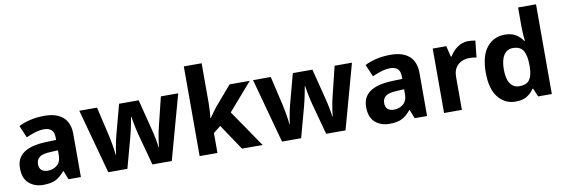

<svg xmlns="http://www.w3.org/2000/svg" viewBox="-55 -1176 4701 1602"><g transform="rotate(-10 2295.5 -375.0)"><path d="M317 -556Q419 -556 473.5 -507.5Q528 -459 528 -364V0H423L394 -74H390Q354 -30 315.5 -10Q277 10 208 10Q136 10 88 -32Q40 -74 40 -161Q40 -246 102 -289.5Q164 -333 287 -338L378 -341V-358Q378 -407 355.5 -426.5Q333 -446 294 -446Q257 -446 218 -434Q179 -422 141 -405L97 -508Q140 -530 195.5 -543Q251 -556 317 -556ZM321 -250Q249 -248 221.5 -227Q194 -206 194 -168Q194 -133 213.5 -116.5Q233 -100 266 -100Q313 -100 345.5 -128Q378 -156 378 -208V-253Z M1062 -266Q1055 -292 1048.5 -322.5Q1042 -353 1037.5 -380Q1033 -407 1030 -422H1027Q1025 -407 1019.5 -380Q1014 -353 1007.5 -321Q1001 -289 993 -261L922 0H760L611 -547H761L817 -306Q826 -267 834.5 -217.5Q843 -168 846 -132H849Q852 -155 857.5 -187.5Q863 -220 869.5 -249.5Q876 -279 880 -293L948 -547H1114L1179 -291Q1184 -271 1190.5 -242.5Q1197 -214 1202 -185Q1207 -156 1210 -133H1213Q1215 -156 1219.5 -187Q1224 -218 1230 -249.5Q1236 -281 1243 -306L1302 -547H1449L1298 0H1134Z M1685 -423Q1685 -396 1683 -360.5Q1681 -325 1677 -297H1681Q1692 -313 1710.5 -338.5Q1729 -364 1742 -381L1884 -546H2055L1853 -314L2068 0H1893L1747 -218L1685 -169V0H1534V-760H1685Z M2534 -266Q2527 -292 2520.5 -322.5Q2514 -353 2509.5 -380Q2505 -407 2502 -422H2499Q2497 -407 2491.5 -380Q2486 -353 2479.5 -321Q2473 -289 2465 -261L2394 0H2232L2083 -547H2233L2289 -306Q2298 -267 2306.5 -217.5Q2315 -168 2318 -132H2321Q2324 -155 2329.5 -187.5Q2335 -220 2341.5 -249.5Q2348 -279 2352 -293L2420 -547H2586L2651 -291Q2656 -271 2662.5 -242.5Q2669 -214 2674 -185Q2679 -156 2682 -133H2685Q2687 -156 2691.5 -187Q2696 -218 2702 -249.5Q2708 -281 2715 -306L2774 -547H2921L2770 0H2606Z M3250 -556Q3352 -556 3406.5 -507.5Q3461 -459 3461 -364V0H3356L3327 -74H3323Q3287 -30 3248.5 -10Q3210 10 3141 10Q3069 10 3021 -32Q2973 -74 2973 -161Q2973 -246 3035 -289.5Q3097 -333 3220 -338L3311 -341V-358Q3311 -407 3288.5 -426.5Q3266 -446 3227 -446Q3190 -446 3151 -434Q3112 -422 3074 -405L3030 -508Q3073 -530 3128.5 -543Q3184 -556 3250 -556ZM3254 -250Q3182 -248 3154.5 -227Q3127 -206 3127 -168Q3127 -133 3146.5 -116.5Q3166 -100 3199 -100Q3246 -100 3278.5 -128Q3311 -156 3311 -208V-253Z M3907 -556Q3922 -556 3939 -554Q3956 -552 3967 -550L3952 -409Q3941 -412 3926 -413.5Q3911 -415 3890 -415Q3859 -415 3828 -402Q3797 -389 3776.5 -359Q3756 -329 3756 -277V0H3605V-546H3720L3742 -454H3749Q3773 -496 3814.5 -526Q3856 -556 3907 -556Z M4211 10Q4120 10 4063 -61.5Q4006 -133 4006 -272Q4006 -413 4064 -484.5Q4122 -556 4216 -556Q4274 -556 4310 -533Q4346 -510 4369 -476H4374Q4371 -494 4368.5 -526.5Q4366 -559 4366 -586V-760H4518V0H4402L4372 -71H4366Q4345 -37 4308 -13.5Q4271 10 4211 10ZM4264 -111Q4325 -111 4350 -146.5Q4375 -182 4376 -255V-271Q4376 -350 4352 -392Q4328 -434 4263 -434Q4214 -434 4186.5 -392Q4159 -350 4159 -270Q4159 -190 4186.5 -150.5Q4214 -111 4264 -111Z"/></g></svg>

Font: Noto Sans Khmer UI
Style: Bold
Weight: 700
Designer: Danh Hong and the Monotype Design Team
Foundry: Monotype Imaging Inc.
Version: Version 2.002; ttfautohint (v1.8.4.7-5d5b)